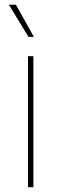

<svg xmlns="http://www.w3.org/2000/svg" viewBox="-20 -780 256 800"><path d="M96.7 0H119.1V-545.9H96.7ZM98.6 -626.5H121.1L46.4 -760.3H17.1Z"/></svg>

Font: Raveo Thin
Style: Regular
Weight: 100
Designer: Jakub Foglar, Rasmus Andersson (Inter)
Foundry: Jakubfoglar.com
Version: Version 1.100;Glyphs 3.2.3 (3260)